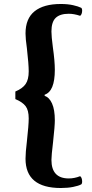

<svg xmlns="http://www.w3.org/2000/svg" viewBox="-20 -766 462 963"><path d="M108 30Q108 0 115 -58Q124 -139 124 -172Q124 -213 108.5 -233.5Q93 -254 57 -269V-307Q93 -322 108.5 -344.5Q124 -367 124 -408Q124 -444 115 -523Q108 -572 108 -598Q108 -673 153.5 -709.5Q199 -746 285 -746Q320 -746 346.5 -740Q373 -734 387 -727Q392 -724 392 -712Q392 -704 389 -696Q386 -688 381 -687Q351 -697 325 -697Q281 -697 259.5 -676.5Q238 -656 238 -608Q238 -583 245 -530Q255 -460 255 -416Q255 -308 204 -291V-285Q227 -278 241 -247Q255 -216 255 -162Q255 -133 246 -52Q238 14 238 36Q238 129 325 129Q353 129 381 118Q386 119 389 127Q392 135 392 144Q392 156 387 159Q374 166 347 171.5Q320 177 285 177Q108 177 108 30Z"/></svg>

Font: Arima Madurai Black
Style: Regular
Weight: 900
Designer: Joana Correia and Natanael Gama
Foundry: NDISCOVER
Version: Version 1.019